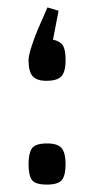

<svg xmlns="http://www.w3.org/2000/svg" viewBox="-20 -492 254 518"><path d="M57 -49Q57 -78 66 -91.5Q75 -105 107 -105Q137 -105 147 -91.5Q157 -78 157 -49Q157 -19 147 -6.5Q137 6 107 6Q75 6 66 -6.5Q57 -19 57 -49ZM108 -472 138 -463 123 -385Q142 -381 149.5 -369.5Q157 -358 157 -330Q157 -299 146 -286.5Q135 -274 105 -274Q79 -274 68 -286.5Q57 -299 57 -330Q57 -336 59.5 -347Q62 -358 67.5 -374Q73 -390 81 -410Z"/></svg>

Font: Changa ExtraLight ExtraLight
Style: Regular
Weight: 250
Version: Version 3.002; ttfautohint (v1.8.2)